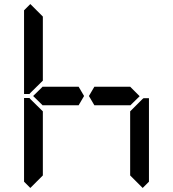

<svg xmlns="http://www.w3.org/2000/svg" viewBox="-20 -975 856 950"><path d="M685 -485 690 -489H717V-76L686 -45L624 -107V-113V-218V-424ZM130 -45 99 -76V-490H126L130 -485L192 -424V-218V-113V-107ZM130 -515 126 -510H99V-924L130 -955L192 -893V-887V-782V-576ZM144 -500 192 -547V-546H328H369L396 -500L369 -454H212H209H192V-453ZM624 -546 671 -499 624 -453V-454H606H604H475H454H447L420 -500L447 -546H454H475H488Z"/></svg>

Font: DSEG14 Classic
Style: Regular
Weight: 400
Designer: Keshikan(Twitter:@keshinomi_88pro)
Version: Version 0.46